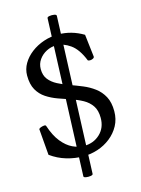

<svg xmlns="http://www.w3.org/2000/svg" viewBox="-149 -979 881 1203"><g transform="rotate(-15 291.5 -378.0)"><path d="M50 -227Q52 -232 62.5 -236Q73 -240 84 -241Q95 -242 97 -235Q119 -168 151.5 -128Q184 -88 221 -70.5Q258 -53 294 -53Q356 -53 398 -92.5Q440 -132 440 -196Q440 -245 419.5 -275Q399 -305 365.5 -323.5Q332 -342 291.5 -355.5Q251 -369 211 -383.5Q171 -398 137.5 -420Q104 -442 83.5 -478Q63 -514 63 -571Q63 -612 84 -648Q105 -684 141 -711.5Q177 -739 222.5 -754.5Q268 -770 317 -770Q403 -770 480 -724L497 -579Q498 -572 489.5 -567Q481 -562 470.5 -561.5Q460 -561 455 -565Q424 -643 378.5 -675Q333 -707 288 -707Q254 -707 224 -691.5Q194 -676 175 -649Q156 -622 156 -588Q156 -547 176.5 -521Q197 -495 230.5 -477.5Q264 -460 304.5 -445.5Q345 -431 385 -414.5Q425 -398 458.5 -373Q492 -348 512.5 -310Q533 -272 533 -215Q533 -163 510.5 -121.5Q488 -80 450.5 -50.5Q413 -21 367 -6Q321 9 274 9Q219 9 165 -7Q111 -23 64 -57ZM280 -885Q280 -893 295 -895.5Q310 -898 325 -895.5Q340 -893 340 -885L300 130Q300 137 285 139.5Q270 142 255 139.5Q240 137 240 130Z"/></g></svg>

Font: Anvers
Style: Regular
Weight: 400
Designer: Ishtar van Looy
Version: Version 1.000